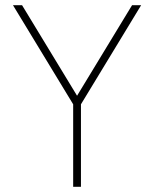

<svg xmlns="http://www.w3.org/2000/svg" viewBox="-20 -720 594 740"><path d="M489 -700H524L292 -318V0H262V-318L30 -700H65L277 -351Z"/></svg>

Font: Urbanist Thin
Style: Regular
Weight: 100
Designer: Corey Hu
Foundry: Corey Hu
Version: Version 1.330; ttfautohint (v1.8.4.7-5d5b)